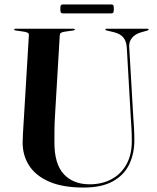

<svg xmlns="http://www.w3.org/2000/svg" viewBox="-20 -829 704 861"><path d="M566.5 -302.5 548.5 -617Q546.5 -643.5 534 -659.8Q521.5 -676 493.5 -684L457.5 -692.5Q454.5 -693.5 453.5 -694.2Q452.5 -695 452.5 -696.5Q452.5 -698 453.5 -699Q454.5 -700 457 -700H642Q644.5 -700 645.5 -699Q646.5 -698 646.5 -696.5Q646.5 -695 645 -694Q643.5 -693 640.5 -692L609.5 -683Q586 -676 571.8 -658.8Q557.5 -641.5 559.5 -617.5L577.5 -307.5Q579.5 -280.5 581 -254Q582.5 -227.5 582.5 -200Q582.5 -141 560 -93Q537.5 -45 487.2 -16.5Q437 12 354.5 12Q261.5 12 201 -14.2Q140.5 -40.5 111 -86Q81.5 -131.5 81.5 -189.5Q81.5 -204 82.8 -227Q84 -250 85.5 -273.2Q87 -296.5 88 -313L109.5 -672Q110 -678.5 105 -681.5Q100 -684.5 90 -686.5L49.5 -692.5Q43.5 -694 43.5 -696.5Q43.5 -698 44.8 -699Q46 -700 48.5 -700H310.5Q313 -700 314.2 -699Q315.5 -698 315.5 -696.5Q315.5 -695 314.2 -694.2Q313 -693.5 309.5 -692.5L267.5 -686.5Q257.5 -684.5 253 -681.5Q248.5 -678.5 248 -671L227 -316.5Q224.5 -278 224.2 -246Q224 -214 224 -192Q223.5 -94 266 -48.2Q308.5 -2.5 382 -2.5Q438 -2.5 480.8 -25.8Q523.5 -49 547.2 -92.2Q571 -135.5 571 -195Q571 -228.5 569.5 -254.5Q568 -280.5 566.5 -302.5ZM250.5 -789Q250.5 -801 252.8 -805Q255 -809 262 -809H479Q486 -809 488.2 -805.5Q490.5 -802 490.5 -789Q490.5 -777.5 488.2 -773.2Q486 -769 479 -769H262Q255 -769 252.8 -773.2Q250.5 -777.5 250.5 -789Z"/></svg>

Font: Fraunces 120pt SemiBold
Style: Regular
Weight: 600
Version: Version 1.000;[b76b70a41]